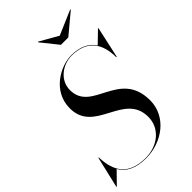

<svg xmlns="http://www.w3.org/2000/svg" viewBox="-305 -1066 1182 1182"><g transform="rotate(-45 285.5 -475.0)"><path d="M390.5 -895 270.5 -963.5 267.5 -960.5 356 -850H420L552.5 -960.5L549.5 -963.5ZM-17.5 10 58 -67C87 -16.5 141 15 233 15C374.5 15 503 -80 503 -220C503 -490 198 -419 198 -613.5C198 -701 279 -756.5 355.5 -756.5C481.5 -756.5 543 -683 543 -555H547L592 -760H588.5L513.5 -687.5C482.5 -734.5 430 -760 355 -760C263.5 -760 118 -685 118 -535C118 -315 423 -370.5 423 -156C423 -57 338.5 11.5 232.5 11.5C84 11.5 37 -71.5 31 -185.5V-195H27L-21 10Z"/></g></svg>

Font: Bodoni* 48pt
Style: Italic
Weight: 400
Italic angle: -13°
Version: Version 2.3